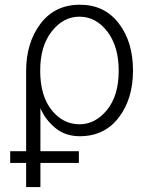

<svg xmlns="http://www.w3.org/2000/svg" viewBox="-20 -550 621 800"><path d="M311.5 -32.2Q377 -32.2 425.8 -91.8Q474.6 -151.4 474.6 -255.9Q474.6 -356.4 427.2 -418.5Q379.9 -480.5 310.5 -480.5Q244.1 -480.5 195.8 -419.4Q147.5 -358.4 147.5 -255.9Q147.5 -151.4 194.8 -91.8Q242.2 -32.2 311.5 -32.2ZM22.5 128.9V80.1H88.9V-254.9Q88.9 -371.1 148.4 -450.7Q208 -530.3 313.5 -530.3Q415 -530.3 474.6 -453.1Q534.2 -376 534.2 -255.9Q534.2 -137.7 474.6 -60.1Q415 17.6 312.5 17.6Q251 17.6 209 -18.1Q167 -53.7 148.4 -99.6V80.1H308.6V128.9H148.4V229.5H88.9V128.9Z"/></svg>

Font: Gothic A1 Light
Style: Regular
Weight: 300
Version: Version 2.50